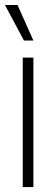

<svg xmlns="http://www.w3.org/2000/svg" viewBox="-22 -755 225 775"><path d="M69.8 0V-522.5H112.8V0ZM74.7 -591.3 -2 -734.9H48.8L112.8 -591.3Z"/></svg>

Font: Inter 28pt ExtraLight
Style: Regular
Weight: 250
Designer: Rasmus Andersson
Foundry: rsms
Version: Version 4.001;git-66647c0bb